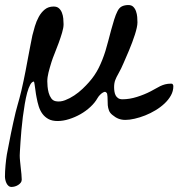

<svg xmlns="http://www.w3.org/2000/svg" viewBox="-21 -491 712 755"><path d="M-1.5 203.6Q-1.5 183.6 0.7 159.4Q2.9 135.3 5.9 116.7Q13.7 74.7 22.2 33Q30.8 -8.8 40.5 -49.8Q44.4 -65.4 48.1 -78.1Q51.8 -90.8 55.4 -104.2Q59.1 -117.7 63 -134.3Q66.9 -150.9 71.8 -173.8Q75.2 -189.5 79.6 -212.4Q84 -235.4 88.6 -260.3Q93.3 -285.2 97.9 -309.3Q102.5 -333.5 106.4 -352.1Q110.4 -368.2 116.2 -387.9Q122.1 -407.7 131.6 -425Q141.1 -442.4 155.3 -453.9Q169.4 -465.3 189.9 -465.3Q203.1 -465.3 210.7 -458.5Q218.3 -451.7 222.4 -441.2Q226.6 -430.7 227.8 -418.5Q229 -406.2 229 -396Q229 -381.8 223.1 -362.3Q217.3 -342.8 209.7 -322Q202.1 -301.3 194.1 -281.5Q186 -261.7 181.6 -247.6Q177.7 -234.9 174.8 -224.9Q171.9 -214.8 169.7 -205.8Q167.5 -196.8 166.3 -188.5Q165 -180.2 165 -171.4Q165 -163.6 166 -151.1Q167 -138.7 170.4 -126.2Q173.8 -113.8 180.7 -104.2Q187.5 -94.7 199.2 -92.8Q216.3 -89.8 234.9 -96.9Q253.4 -104 271 -115.7Q288.6 -127.4 303.5 -141.6Q318.4 -155.8 328.6 -167.5Q352.1 -193.8 367.2 -224.1Q382.3 -254.4 393.6 -290.5Q398.9 -307.6 404.5 -329.3Q410.2 -351.1 416 -372.8Q421.9 -394.5 428 -414.1Q434.1 -433.6 440.9 -446.8Q447.8 -460.9 458.7 -466.1Q469.7 -471.2 483.9 -471.2Q496.1 -471.2 503.2 -464.1Q510.3 -457 513.9 -446.5Q517.6 -436 518.6 -424.1Q519.5 -412.1 519.5 -402.8Q519.5 -394 516.8 -381.8Q514.2 -369.6 509.5 -355Q504.9 -340.3 498.8 -324.2Q492.7 -308.1 485.8 -291.5Q474.6 -266.1 465.3 -243.9Q456.1 -221.7 443.4 -199.2Q437 -188.5 432.4 -176.5Q427.7 -164.6 427.7 -147.9Q427.7 -139.6 429 -131.3Q430.2 -123 433.6 -116.2Q437 -109.4 443.6 -105Q450.2 -100.6 460.4 -100.6Q488.3 -100.6 517.6 -109.9Q546.9 -119.1 571.3 -131.8Q582 -137.2 591.1 -142.6Q600.1 -147.9 609.1 -152.3Q618.2 -156.7 628.4 -159.4Q638.7 -162.1 652.8 -162.1Q656.7 -162.1 658.7 -158.9Q660.6 -155.8 660.6 -151.9Q660.6 -132.8 651.1 -115.7Q641.6 -98.6 626 -84Q610.4 -69.3 590.6 -57.4Q570.8 -45.4 549.8 -37.1Q528.8 -28.8 508.5 -24.2Q488.3 -19.5 472.2 -19.5Q457 -19.5 445.1 -24.2Q433.1 -28.8 420.9 -39.1Q411.1 -46.9 407.5 -56.6Q403.8 -66.4 402.8 -77.1Q401.9 -87.9 402.1 -99.1Q402.3 -110.4 400.4 -121.6Q400.4 -124 397.2 -127Q394 -129.9 392.1 -129.9Q388.7 -129.9 384.3 -127.4Q379.9 -125 375.7 -121.3Q371.6 -117.7 367.9 -113.3Q364.3 -108.9 362.3 -105Q352.1 -86.9 334.5 -70.6Q316.9 -54.2 295.4 -42Q273.9 -29.8 250.5 -22.5Q227.1 -15.1 205.6 -15.1Q184.1 -15.1 169.9 -22.7Q155.8 -30.3 146.2 -43Q136.7 -55.7 131.3 -72.8Q126 -89.8 122.6 -108.9Q121.6 -111.8 120.4 -121.1Q119.1 -130.4 117.7 -140.4Q116.2 -150.4 115 -159.2Q113.8 -168 112.3 -170.4Q104.5 -169.9 97.9 -158Q91.3 -146 85.9 -126.5Q80.6 -106.9 76.4 -82Q72.3 -57.1 68.8 -31Q65.4 -4.9 63.2 20.8Q61 46.4 59.6 67.4Q58.1 88.4 57.4 102.5Q56.6 116.7 56.6 120.1Q56.6 130.4 57.9 142.8Q59.1 155.3 60.5 168.2Q62 181.2 63.2 193.4Q64.5 205.6 64.5 215.3Q64.5 222.2 60.5 227.3Q56.6 232.4 50.5 236.3Q44.4 240.2 37.4 242.2Q30.3 244.1 24.4 244.1Q17.1 244.1 12.2 239.7Q7.3 235.4 4.4 229.2Q1.5 223.1 0 216.1Q-1.5 209 -1.5 203.6Z"/></svg>

Font: IM FELL French Canon SC
Style: Regular
Weight: 400
Designer: Igino Marini
Foundry: Igino Marini
Version: 3.00